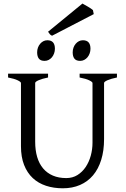

<svg xmlns="http://www.w3.org/2000/svg" viewBox="-20 -1020 694 1055"><path d="M622.6 -594.2Q589.4 -587.4 570.6 -579.1Q551.8 -570.8 551.8 -564V-255.9Q551.8 -191.9 536.1 -141.6Q520.5 -91.3 491.2 -56.6Q461.9 -22 419.9 -3.7Q377.9 14.6 325.2 14.6Q274.9 14.6 232.7 0.7Q190.4 -13.2 159.9 -41.7Q129.4 -70.3 112.3 -113.8Q95.2 -157.2 95.2 -216.8V-564Q95.2 -569.8 77.4 -578.6Q59.6 -587.4 24.4 -594.2V-615.2H244.1V-594.2Q210.9 -587.4 192.1 -579.1Q173.3 -570.8 173.3 -564V-241.2Q173.3 -194.3 184.3 -157.2Q195.3 -120.1 217 -94.5Q238.8 -68.8 270.5 -55.2Q302.2 -41.5 344.2 -41.5Q378.9 -41.5 405.8 -58.3Q432.6 -75.2 450.9 -102.5Q469.2 -129.9 478.8 -164.8Q488.3 -199.7 488.3 -235.8V-564Q488.3 -569.8 470.5 -578.6Q452.6 -587.4 417.5 -594.2V-615.2H622.6ZM477.1 -752.4Q477.1 -738.8 472.7 -726.6Q468.3 -714.4 460.7 -705.3Q453.1 -696.3 442.9 -690.9Q432.6 -685.5 420.4 -685.5Q398.4 -685.5 388.9 -697.8Q379.4 -710 379.4 -732.4Q379.4 -746.1 383.8 -758.3Q388.2 -770.5 396 -779.5Q403.8 -788.6 413.8 -793.7Q423.8 -798.8 435.5 -798.8Q477.1 -798.8 477.1 -752.4ZM281.7 -752.4Q281.7 -738.8 277.3 -726.6Q272.9 -714.4 265.4 -705.3Q257.8 -696.3 247.6 -690.9Q237.3 -685.5 225.1 -685.5Q203.1 -685.5 193.6 -697.8Q184.1 -710 184.1 -732.4Q184.1 -746.1 188.5 -758.3Q192.9 -770.5 200.7 -779.5Q208.5 -788.6 218.5 -793.7Q228.5 -798.8 240.2 -798.8Q281.7 -798.8 281.7 -752.4ZM266.1 -823.7Q257.8 -827.1 254.2 -831.8Q250.5 -836.4 244.1 -845.7L433.1 -1000.5Q438 -997.6 446.3 -992.9Q454.6 -988.3 463.4 -983.2Q472.2 -978 479.5 -973.1Q486.8 -968.3 490.7 -964.4L495.1 -942.4Z"/></svg>

Font: Noto Serif Devanagari
Style: Regular
Weight: 400
Designer: Monotype Design Team
Foundry: Monotype Imaging Inc.
Version: Version 1.01